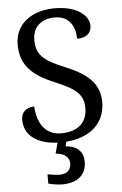

<svg xmlns="http://www.w3.org/2000/svg" viewBox="-63 -768 669 1051"><g transform="rotate(-5 272.0 -242.0)"><path d="M237 240C322 240 369 197 369 126C369 73 337 39 272 34L278 9C410 -1 493 -73 493 -191C493 -294 424 -350 307 -398C191 -445 152 -480 152 -560C152 -629 197 -674 274 -674C358 -674 386 -609 386 -547C434 -547 465 -569 465 -612C465 -670 397 -724 278 -724C152 -724 59 -657 59 -543C59 -433 119 -372 243 -321C360 -273 398 -238 398 -165C398 -84 344 -39 255 -39C161 -39 124 -115 120 -198C74 -198 48 -171 48 -131C48 -51 110 5 230 10L214 69C257 72 289 91 289 130C289 164 266 186 228 186C210 186 184 183 160 178V229C184 236 216 240 237 240Z"/></g></svg>

Font: Noto Nastaliq Urdu
Style: Regular
Weight: 400
Designer: Monotype Design Team (Patrick Giasson: type design, Kamal Mansour: OpenType code, Glenda Bellarosa). Updated by Simon Co
Foundry: Monotype Imaging Inc., Simon Cozens
Version: Version 3.009